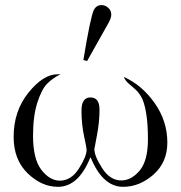

<svg xmlns="http://www.w3.org/2000/svg" viewBox="-20 -719 707 749"><path d="M33.2 -185.1Q33.2 -286.1 91.1 -357.7Q148.9 -429.2 204.1 -429.2H215.8Q185.1 -414.1 163.6 -392.1Q142.1 -370.1 125.5 -318.1Q108.9 -266.1 108.9 -189.9Q108.9 -99.1 140.9 -57.1Q172.9 -15.1 212.9 -14.2Q257.8 -14.2 287.8 -61.5Q317.9 -108.9 317.9 -134.8Q317.9 -141.6 307.9 -188.2Q297.9 -234.9 297.9 -288.1Q297.9 -338.9 333 -338.9Q368.2 -338.9 368.2 -291Q368.2 -243.2 358.2 -191.2Q348.1 -139.2 348.1 -137.2Q348.1 -110.4 378.7 -62.7Q409.2 -15.1 453.1 -15.1Q492.2 -15.1 524.7 -53.5Q557.1 -91.8 557.1 -175.8Q557.1 -238.8 549.6 -281Q542 -323.2 530.5 -342Q519 -360.8 507.1 -371.3Q495.1 -381.8 482.2 -392.8Q469.2 -403.8 462.9 -418.9Q532.7 -388.2 582.8 -317.6Q632.8 -247.1 632.8 -163.1Q632.8 -85.9 578.9 -38.1Q524.9 9.8 460 9.8Q380.9 9.8 334 -104H332Q286.1 9.8 206.1 9.8Q142.1 9.8 87.6 -43.2Q33.2 -96.2 33.2 -185.1ZM305.2 -484.9Q333 -653.8 346.2 -680.2Q356 -699.2 376 -699.2Q390.1 -699.2 402.1 -688.7Q414.1 -678.2 414.1 -662.1Q414.1 -649.9 404.1 -630.9Q394 -611.8 319.8 -481Z"/></svg>

Font: CMU Serif Upright Italic
Style: UprightItalic
Weight: 500
Version: Version 0.7.0